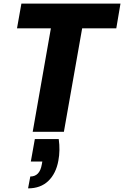

<svg xmlns="http://www.w3.org/2000/svg" viewBox="-20 -722 680 1052"><path d="M170.9 40H301.8Q310.5 102.1 299.8 158.2Q287.1 228.5 244.9 269.3Q202.6 310.1 133.8 310.1L146 245.1Q197.8 245.1 209 179.2L211.9 163.1H148.9ZM73.2 -566.9 97.2 -702.1H640.1L617.2 -566.9H430.2L330.1 0H159.2L258.8 -566.9Z"/></svg>

Font: Poppins
Style: Bold Italic
Weight: 700
Italic angle: -10°
Designer: Ninad Kale (Devanagari), Jonny Pinhorn (Latin)
Foundry: Indian Type Foundry
Version: Version 3.200;PS 1.000;hotconv 16.6.54;makeotf.lib2.5.65590